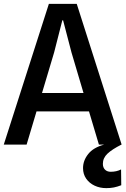

<svg xmlns="http://www.w3.org/2000/svg" viewBox="-24 -747 649 992"><path d="M-4.5 0 228.5 -727H372.5L604.5 0H487L422.5 -216L486.5 -171.5H139L176.5 -266.5H457.5L422 -217.5L345.5 -475.5L302 -642H298L255.5 -475.5L113.5 0ZM525 225Q492 225 464.8 212.2Q437.5 199.5 421.2 176Q405 152.5 405 121.5Q405 82.5 431.8 48.8Q458.5 15 514.5 0H603.5Q555 24.5 531.2 47Q507.5 69.5 507.5 99.5Q507.5 118.5 518.5 129.5Q529.5 140.5 548 140.5Q578 140.5 601.5 128.5L602.5 210Q582 218 564.2 221.5Q546.5 225 525 225Z"/></svg>

Font: Spline Sans Mono Medium
Style: Regular
Weight: 500
Monospace: yes
Version: Version 1.004